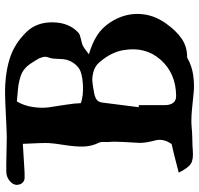

<svg xmlns="http://www.w3.org/2000/svg" viewBox="-34 -785 793 765"><g transform="rotate(-90 362.5 -402.5)"><path d="M57.1 -86.9Q75.7 -49.3 92.5 -38.6Q109.4 -27.8 145 -30.8Q158.2 -32.2 189 -32.7Q219.7 -33.2 235.8 -35.2Q264.2 -38.1 305.4 -34.4Q346.7 -30.8 377.2 -27.3Q407.7 -23.9 445.8 -29.3Q483.9 -34.7 515.1 -53.2Q559.1 -53.2 590.8 -75Q622.6 -96.7 651.9 -138.2Q688.5 -189.5 689.5 -248.3Q690.4 -307.1 655.8 -359.9Q634.8 -392.1 604.7 -411.6Q574.7 -431.2 528.8 -444.8Q533.7 -448.2 540.5 -453.6Q547.4 -459 550.8 -461.4Q554.2 -463.9 558.3 -466.3Q562.5 -468.8 565.9 -470.2Q571.8 -472.7 589.6 -476.6Q607.4 -480.5 613.8 -485.8Q654.8 -522.5 656 -587.4Q657.2 -652.3 618.2 -692.9Q570.3 -742.7 508.5 -761.2Q446.8 -779.8 368.2 -778.8Q339.4 -778.3 283.2 -775.4Q227.1 -772.5 198.2 -772Q180.7 -772 133.5 -773.2Q86.4 -774.4 61 -773.9Q39.6 -773.9 22.9 -759.3Q6.3 -744.6 8.8 -728Q10.7 -713.9 19 -707.3Q27.3 -700.7 37.8 -700.9Q48.3 -701.2 60.1 -701.2Q76.2 -701.7 171.9 -708Q176.3 -624 174.8 -602.1Q173.8 -584 167 -540.8Q160.2 -497.6 161.1 -465.6Q162.1 -433.6 176.8 -403.8Q178.7 -399.4 179.2 -393.1Q179.7 -386.7 179.2 -378.7Q178.7 -370.6 179.2 -366.2Q181.6 -343.3 179.2 -306.2Q176.8 -269 175.8 -245.8Q174.8 -222.7 184.1 -186Q195.8 -149.4 170.9 -115.2Q143.6 -109.4 57.1 -86.9ZM340.8 -731.9Q351.6 -730.5 373.8 -728.8Q396 -727.1 409.2 -724.9Q422.4 -722.7 439.9 -717.3Q457.5 -711.9 471.4 -700Q485.4 -688 496.1 -669.9Q498 -667 504.4 -657Q510.7 -647 512.5 -643.1Q514.2 -639.2 516.8 -631.1Q519.5 -623 518.6 -616Q517.6 -608.9 514.2 -600.1Q510.7 -589.4 510.3 -566.4Q509.8 -543.5 506.8 -533.2Q498.5 -504.9 476.1 -486.8Q457 -471.7 410.2 -468.8Q363.3 -465.8 334 -477.1Q333.5 -501 327.4 -539.3Q321.3 -577.6 317.4 -604.5Q313.5 -631.3 318.4 -666.7Q323.2 -702.1 340.8 -731.9ZM317.9 -246.1 335.9 -388.2Q337.4 -405.3 346.7 -412.8Q356 -420.4 374 -423.8Q401.9 -429.2 419.4 -430.9Q437 -432.6 459.5 -426.5Q481.9 -420.4 497.1 -402.8Q536.6 -356.4 544.9 -309.1Q561 -220.2 507.1 -159.2Q453.1 -98.1 362.8 -97.2Q343.8 -97.2 335 -109.4Q326.2 -121.6 326.2 -141.1V-246.1Z"/></g></svg>

Font: Sonetni venez
Style: Regular
Weight: 400
Designer: Alja Herlah
Foundry: Type Salon
Version: Version 1.000;hotconv 1.0.109;makeotfexe 2.5.65596